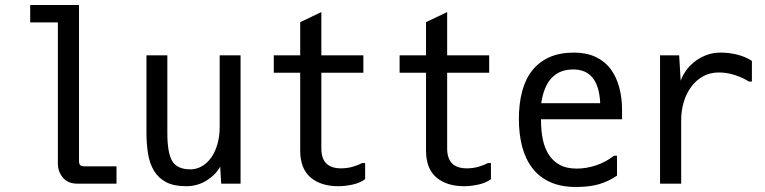

<svg xmlns="http://www.w3.org/2000/svg" viewBox="-20 -746 3040 763"><path d="M294 -726V-106Q294 -95 298.5 -90Q303 -85 316 -85H443V-16H289Q250 -16 230 -40Q210 -64 210 -96V-657H100V-726Z M562 -526H645V-218Q645 -137 665 -105Q685 -73 737 -73Q761 -73 782.5 -85.5Q804 -98 819.5 -120Q835 -142 844 -173Q853 -204 853 -241V-526H936V-16H859L855 -84Q838 -52 801.5 -29Q765 -6 720 -6Q671 -6 640.5 -22Q610 -38 592.5 -66.5Q575 -95 568.5 -134Q562 -173 562 -220Z M1431 -98V-34Q1411 -19 1381 -12.5Q1351 -6 1325 -6Q1255 -6 1214 -41Q1173 -76 1173 -148V-457H1068V-526H1173V-658L1257 -698V-526H1424V-457H1257V-156Q1257 -77 1335 -77Q1359 -77 1380.5 -83Q1402 -89 1419 -98Z M1931 -98V-34Q1911 -19 1881 -12.5Q1851 -6 1825 -6Q1755 -6 1714 -41Q1673 -76 1673 -148V-457H1568V-526H1673V-658L1757 -698V-526H1924V-457H1757V-156Q1757 -77 1835 -77Q1859 -77 1880.5 -83Q1902 -89 1919 -98Z M2131 -336H2365V-339Q2358 -470 2258 -470Q2151 -470 2131 -337ZM2261 -537Q2310 -537 2346.5 -520Q2383 -503 2406 -472.5Q2429 -442 2440.5 -400Q2452 -358 2452 -309V-272H2130V-267Q2130 -227 2137 -192.5Q2144 -158 2160.5 -132Q2177 -106 2204 -91Q2231 -76 2272 -76Q2309 -76 2347.5 -88.5Q2386 -101 2420 -127H2432V-48Q2398 -25 2360.5 -14Q2323 -3 2269 -3Q2209 -3 2166 -22.5Q2123 -42 2095.5 -78Q2068 -114 2055 -163.5Q2042 -213 2042 -273Q2042 -334 2055 -383Q2068 -432 2095 -466Q2122 -500 2163 -518.5Q2204 -537 2261 -537Z M2679 -526 2685 -425Q2691 -443 2704.5 -463Q2718 -483 2738.5 -499.5Q2759 -516 2785.5 -526.5Q2812 -537 2844 -537Q2877 -537 2909.5 -529Q2942 -521 2968 -504V-422H2956Q2933 -437 2901 -447.5Q2869 -458 2837 -458Q2801 -458 2773.5 -442.5Q2746 -427 2726.5 -400.5Q2707 -374 2697 -340Q2687 -306 2687 -269V-16H2603V-526Z"/></svg>

Font: D2Coding ligature
Style: Regular
Weight: 400
Monospace: yes
Designer: Yong-Rak Park; Jeong-Hwan Yoon; Sang-Min Lee;
Foundry: NHN Corporation
Version: Version 1.3.2; Build 20180524